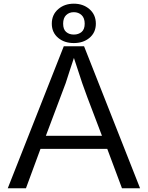

<svg xmlns="http://www.w3.org/2000/svg" viewBox="-20 -1006 790 1026"><path d="M320.8 -758.8H429.2L728.5 0H631.8L553.2 -210.4H196.3L118.7 0H21.5ZM524.9 -280.3 447.3 -484.4Q430.7 -528.8 419.4 -561.5L397.9 -627Q387.7 -659.7 375 -696.3Q363.8 -664.1 353.5 -631.3Q353.5 -631.3 331.1 -562Q331.1 -562 225.1 -280.3ZM374.5 -775.9Q324.7 -775.9 292 -802.7Q256.8 -831.5 256.8 -879.4Q256.8 -928.2 292 -958Q325.2 -986.3 374.5 -986.3Q423.8 -986.3 457 -958Q492.2 -928.2 492.2 -879.4Q492.2 -831.5 457 -802.7Q424.3 -775.9 374.5 -775.9ZM374.5 -821.3Q399.4 -821.3 416 -835.2Q432.6 -849.1 432.6 -879.4Q432.6 -909.7 416 -925.3Q399.4 -940.9 374.5 -940.9Q349.6 -940.9 333.5 -925.3Q317.4 -909.7 317.4 -879.4Q317.4 -849.1 333.5 -835.2Q349.6 -821.3 374.5 -821.3Z"/></svg>

Font: Duru Sans
Style: Regular
Weight: 400
Designer: Onur Yazõcõgil
Foundry: Onur Yazõcõgil
Version: Version 1.001